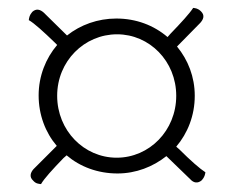

<svg xmlns="http://www.w3.org/2000/svg" viewBox="-20 -612 594 487"><path d="M435 -233 427 -240C456 -274 474 -319 474 -369C474 -417 457 -460 429 -494L488 -554C496 -563 500 -573 490 -583C482 -591 476 -591 470 -592C461 -578 440 -555 412 -526L405 -518C370 -548 325 -565 275 -565C228 -565 184 -549 150 -522L91 -580C82 -588 72 -591 62 -582C55 -574 54 -568 53 -561C67 -553 90 -532 119 -504L125 -498C96 -464 78 -419 78 -370C78 -321 95 -276 124 -242L65 -183C57 -174 54 -163 64 -154C71 -146 77 -146 84 -145C92 -159 113 -182 141 -211L149 -218C183 -189 228 -172 278 -172C325 -172 368 -189 402 -216L463 -157C471 -148 482 -146 492 -155C499 -163 500 -169 501 -175C487 -184 463 -205 435 -233ZM276 -212C193 -212 125 -281 125 -369C125 -457 194 -525 277 -525C359 -525 427 -457 427 -369C427 -281 359 -212 276 -212Z"/></svg>

Font: Arima Koshi Light
Style: Regular
Weight: 300
Designer: Joana Correia and Natanael Gama
Foundry: NDISCOVER
Version: Version 1.019;PS 001.019;hotconv 1.0.88;makeotf.lib2.5.64775